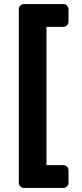

<svg xmlns="http://www.w3.org/2000/svg" viewBox="-20 -753 407 950"><path d="M73 152C73 163 83 177 98 177H294C305 177 319 167 319 152V89C319 78 309 64 294 64H210V-620H294C305 -620 319 -630 319 -645V-708C319 -719 309 -733 294 -733H98C87 -733 73 -723 73 -708Z"/></svg>

Font: Falling Sky
Style: Blk
Weight: 900
Designer: Paul D. Hunt
Foundry: Adobe Systems Incorporated
Version: Version 1.02